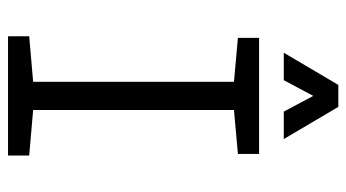

<svg xmlns="http://www.w3.org/2000/svg" viewBox="-212 -650 862 478"><g transform="rotate(90 219.0 -411.0)"><path d="M70.3 -52.7 183.6 -62.5V-562.5L74.2 -572.3V-625H363.3V-572.3L253.9 -562.5V-62.5L367.2 -52.7V0H70.3ZM326.2 -686.5H257.8L201.2 -793H236.3L179.7 -686.5H111.3L191.4 -822.3H246.1Z"/></g></svg>

Font: Sudo Variable
Style: Regular
Weight: 400
Monospace: yes
Designer: Jens Kutilek
Foundry: Jens Kutilek
Version: Version 0.040